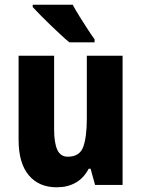

<svg xmlns="http://www.w3.org/2000/svg" viewBox="-20 -852 601 816"><path d="M501 -615V-66H384L365 -135H357Q336 -95 301.5 -75.5Q267 -56 221 -56Q145 -56 102 -107.5Q59 -159 59 -258V-615H210V-303Q210 -245 223.5 -215.5Q237 -186 268 -186Q319 -186 334 -228.5Q349 -271 349 -347V-615ZM289 -832Q300 -811 317.5 -783Q335 -755 352.5 -728Q370 -701 382 -685V-672H275Q260 -684 238.5 -704Q217 -724 194 -746Q171 -768 151 -788.5Q131 -809 119 -822V-832Z"/></svg>

Font: Noto Sans Malayalam UI Condensed ExtraBold
Style: Regular
Weight: 800
Width: 3
Designer: Jelle Bosma - Monotype Design Team
Foundry: Monotype Imaging Inc.
Version: Version 2.104; ttfautohint (v1.8.4.7-5d5b)